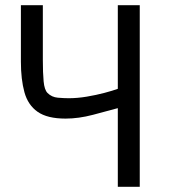

<svg xmlns="http://www.w3.org/2000/svg" viewBox="-20 -715 660 735"><path d="M431 0V-301Q391 -290 336 -275.5Q281 -261 231 -261Q161 -261 124 -287Q87 -313 73.5 -362Q60 -411 60 -479V-695H144V-485Q144 -436 147 -403.5Q150 -371 162 -359Q178 -343 201.5 -341Q225 -339 243 -339Q276 -339 312 -345Q348 -351 380 -359.5Q412 -368 431 -375V-695H515V0Z"/></svg>

Font: Ruda
Style: Regular
Weight: 400
Designer: Mariela Monsalve and Angelina Sanchez
Foundry: Mariela Monsalve and Angelina Sanchez
Version: Version 2.000